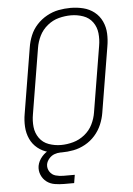

<svg xmlns="http://www.w3.org/2000/svg" viewBox="-61 -788 697 1007"><g transform="rotate(-5 288.0 -284.5)"><path d="M237 8Q268 8 299.5 2Q331 -4 361 -20.5Q391 -37 413.5 -62.5Q436 -88 449 -118.5Q462 -149 467 -180L524 -525Q530 -559 528.5 -593Q527 -627 513 -657Q499 -687 473.5 -707Q448 -727 415.5 -735Q383 -743 349 -743Q317 -743 285.5 -737Q254 -731 224 -714.5Q194 -698 171 -673Q148 -648 135.5 -617.5Q123 -587 118 -555L61 -210Q55 -176 57 -142Q59 -108 72.5 -78.5Q86 -49 111.5 -28.5Q137 -8 169.5 0Q202 8 237 8ZM237 -31Q204 -31 173 -42Q142 -53 123.5 -79Q105 -105 101.5 -137.5Q98 -170 104 -204L161 -549Q166 -581 181 -611.5Q196 -642 223.5 -664.5Q251 -687 283.5 -695.5Q316 -704 348 -704Q381 -704 412 -693Q443 -682 461.5 -656.5Q480 -631 483.5 -598Q487 -565 481 -531L424 -186Q419 -154 404 -123.5Q389 -93 361.5 -71Q334 -49 301.5 -40Q269 -31 237 -31ZM235 174H288L295 131H235Q214 131 194.5 125.5Q175 120 163.5 102.5Q152 85 155 64Q158 48 170 34Q182 20 198 14Q214 8 230 8V-22Q204 -22 178.5 -12Q153 -2 134 20Q115 42 110 68Q106 93 115.5 115.5Q125 138 143.5 152Q162 166 186 170Q210 174 235 174Z"/></g></svg>

Font: Iosevka Sparkle XLtObl
Style: Regular
Weight: 200
Italic angle: -9°
Designer: Belleve Invis
Foundry: Belleve Invis
Version: Version 4.5.0; ttfautohint (v1.8.3)